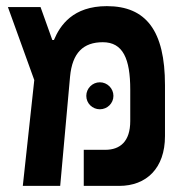

<svg xmlns="http://www.w3.org/2000/svg" viewBox="-20 -609 626 629"><path d="M54.7 0H177.2L209.5 -357.9C216.8 -436 252.9 -470.7 316.9 -470.7C382.8 -470.7 406.7 -416.5 406.7 -315.4V-212.4C406.7 -145.5 373.5 -118.2 324.7 -118.2H254.4V0H370.6C459.5 0 520.5 -57.6 520.5 -163.1V-330.1C520.5 -508.3 458.5 -588.9 330.1 -588.9C218.8 -588.9 176.8 -525.9 156.7 -478H151.4L112.8 -585.9H5.9L92.3 -346.7ZM307.1 -251C331.5 -251 351.6 -270.5 351.6 -294.9C351.6 -319.3 331.5 -339.4 307.1 -339.4C282.7 -339.4 262.7 -319.3 262.7 -294.9C262.7 -270.5 282.7 -251 307.1 -251Z"/></svg>

Font: Cascadia Code NF SemiBold
Style: Regular
Weight: 600
Monospace: yes
Designer: Aaron Bell
Foundry: Saja Typeworks
Version: Version 2404.023